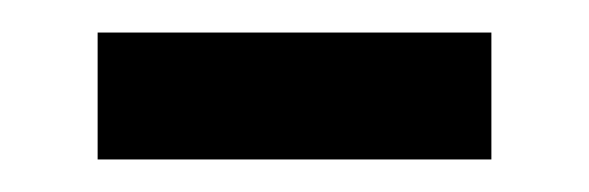

<svg xmlns="http://www.w3.org/2000/svg" viewBox="-20 -327 362 118"><path d="M40 -229V-307H282V-229Z"/></svg>

Font: Noto Sans Ugaritic
Style: Regular
Weight: 400
Designer: Monotype Design Team
Foundry: Monotype Imaging Inc.
Version: Version 2.001; ttfautohint (v1.8.4.7-5d5b)